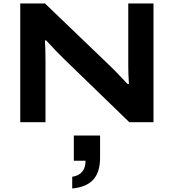

<svg xmlns="http://www.w3.org/2000/svg" viewBox="-20 -707 1005 1111"><path d="M97.2 0V-687H240.2L616.2 -326.2Q640.1 -304.2 717.8 -221.2H726.1Q722.2 -278.8 722.2 -326.2V-687H868.2V0H728L351.1 -365.2Q317.4 -397 247.1 -473.1H240.2Q243.2 -418.9 243.2 -353V0ZM397.9 383.8V315.9Q435.5 310.5 455.3 286.9Q475.1 263.2 475.1 223.1H407.2V77.1H559.1V205.1Q559.1 289.1 520 332.3Q481 375.5 397.9 383.8Z"/></svg>

Font: Archivo Expanded SemiBold
Style: Regular
Weight: 600
Width: 7
Designer: Hector Gatti
Foundry: Omnibus-Type
Version: Version 2.001